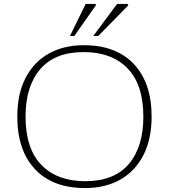

<svg xmlns="http://www.w3.org/2000/svg" viewBox="-20 -947 860 977"><path d="M406 -717Q571 -717 661.2 -621Q751.5 -525 751.5 -353.5Q751.5 -238.5 709.5 -157Q667.5 -75.5 591.5 -32.8Q515.5 10 413.5 10Q248.5 10 158.2 -86Q68 -182 68 -353.5Q68 -469 110 -550.2Q152 -631.5 228 -674.2Q304 -717 406 -717ZM414 -25Q560.5 -25 635 -112Q709.5 -199 709.5 -353Q709.5 -516 629.2 -599Q549 -682 405.5 -682Q259.5 -682 184.8 -595Q110 -508 110 -354Q110 -191.5 190.2 -108.2Q270.5 -25 414 -25ZM454.5 -764 576 -927H632V-919L480 -764ZM336 -764 416 -927H467.5V-919L358 -764Z"/></svg>

Font: Newsreader Caption ExtraLight
Style: Regular
Weight: 275
Designer: Hugues Gentile
Foundry: Production Type
Version: Version 1.001